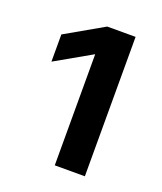

<svg xmlns="http://www.w3.org/2000/svg" viewBox="-86 -882 434 515"><g transform="rotate(20 131.0 -625.0)"><path d="M214.8 -823.7V-425.8H128.9V-742.7H128.4L25.4 -684.1V-761.7L133.8 -823.7Z"/></g></svg>

Font: Inter Cardless Display
Style: Regular
Weight: 400
Designer: Rasmus Andersson
Foundry: rsms
Version: Version 4.001;git-9221beed3